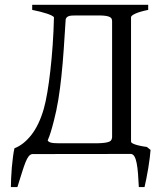

<svg xmlns="http://www.w3.org/2000/svg" viewBox="-20 -635 665 792"><path d="M295.4 -571.3Q271 -571.8 262.2 -567.9Q253.4 -564 251 -555.7Q247.1 -489.7 242.9 -431.4Q238.8 -373 233.4 -321.3Q228 -269.5 220.5 -223.4Q212.9 -177.2 202.1 -136.2Q195.3 -109.4 189.2 -89.8Q183.1 -70.3 176.8 -56.2Q178.7 -50.3 188.7 -47.1Q198.7 -43.9 225.1 -43.9H379.4Q400.4 -44.4 412.6 -46.1Q424.8 -47.9 431.2 -50.8Q437.5 -53.7 439.5 -58.1Q441.4 -62.5 442.4 -68.4V-546.9Q442.4 -552.7 440.7 -557.1Q439 -561.5 433.1 -564.7Q427.2 -567.9 416 -569.6Q404.8 -571.3 386.2 -571.3H295.4ZM601.1 -16.6Q600.1 -3.9 597.7 16.4Q595.2 36.6 591.6 58.6Q587.9 80.6 583.7 101.8Q579.6 123 576.2 136.7H552.7Q551.3 106.4 549.3 81.5Q547.4 56.6 543.9 38.8Q540.5 21 534.9 11Q529.3 1 520.5 0H519L112.8 0.5Q104.5 2 98.1 10Q91.8 18.1 85.2 34.4Q78.6 50.8 70.8 75.9Q63 101.1 51.8 136.7H24.9Q24.9 122.6 25.9 100.6Q26.9 78.6 28.8 55.2Q30.8 31.7 33.7 10.5Q36.6 -10.7 39.6 -23.4Q77.1 -37.6 109.1 -78.1Q141.1 -118.7 160.6 -186Q168.5 -213.9 175.3 -254.2Q182.1 -294.4 187.7 -343.8Q193.4 -393.1 197.3 -449.2Q201.2 -505.4 202.6 -564Q200.2 -567.4 192.4 -571.3Q184.6 -575.2 172.6 -579.1Q160.6 -583 145.5 -586.9Q130.4 -590.8 112.8 -594.2V-615.2H591.3V-594.2Q557.6 -587.4 539.1 -579.1Q520.5 -570.8 520.5 -564V-50.8Q520.5 -48.8 522.9 -46.4Q525.4 -43.9 532.2 -41Q539.1 -38.1 552 -34.9Q564.9 -31.7 585.9 -28.8L601.1 -16.6Z"/></svg>

Font: Gentium
Style: Regular
Weight: 400
Designer: J. Victor Gaultney
Version: Version 1.03; 2011; OFL 1.1 release